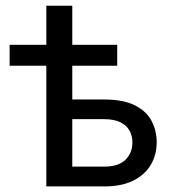

<svg xmlns="http://www.w3.org/2000/svg" viewBox="-20 -668 604 688"><path d="M354.5 0H146V-432.5H14.5V-507.5H146V-647.5H239V-507.5H400V-432.5H239V-311.5H352.5Q423 -311.5 464.5 -290Q506 -268.5 523.8 -233.5Q541.5 -198.5 541.5 -158.5Q541.5 -112.5 519.8 -76.5Q498 -40.5 456.2 -20.2Q414.5 0 354.5 0ZM354 -71Q404.5 -71 429.5 -95.5Q454.5 -120 454.5 -157.5Q454.5 -180.5 444.5 -199.2Q434.5 -218 412.2 -229.5Q390 -241 353 -241H239V-71Z"/></svg>

Font: Verano Sans Medium
Style: Regular
Weight: 500
Designer: Lukasz Dziedzic with Adam Twardoch and Botio Nikoltchev
Foundry: tyPoland Lukasz Dziedzic
Version: Version 3.001;December 28, 2019;FontCreator 12.0.0.2547 64-b